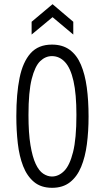

<svg xmlns="http://www.w3.org/2000/svg" viewBox="-20 -885 501 917"><path d="M229 12Q176 12 142.5 -16Q109 -44 90.5 -91.5Q72 -139 65 -200.5Q58 -262 58 -330Q58 -437 73.5 -513Q89 -589 126 -630.5Q163 -672 228 -672Q279 -672 313 -647Q347 -622 366.5 -576Q386 -530 394.5 -467.5Q403 -405 403 -328Q403 -258 395 -196.5Q387 -135 367.5 -88Q348 -41 314 -14.5Q280 12 229 12ZM228 -42Q260 -42 286.5 -68.5Q313 -95 329 -159Q345 -223 345 -336Q345 -436 331 -498Q317 -560 290.5 -588.5Q264 -617 228 -617Q197 -617 172 -593Q147 -569 131.5 -508Q116 -447 116 -336Q116 -249 125.5 -192Q135 -135 150.5 -102Q166 -69 186.5 -55.5Q207 -42 228 -42ZM131 -720V-781L231 -865L330 -781V-720L231 -803Z"/></svg>

Font: Bricolage Grotesque 24pt Condensed ExtraLight
Style: Regular
Weight: 250
Width: 3
Designer: Mathieu Triay
Foundry: Atelier Triay
Version: Version 1.001;gftools[0.9.33.dev8+g029e19f]